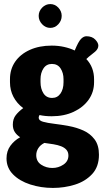

<svg xmlns="http://www.w3.org/2000/svg" viewBox="-20 -706 518 943"><path d="M240 217Q181 217 128.5 200Q76 183 44 150.5Q12 118 12 72Q12 36 31 10Q50 -16 79 -32Q63 -42 53 -57Q43 -72 43 -94Q43 -122 57.5 -140.5Q72 -159 94 -175Q63 -198 46 -230.5Q29 -263 29 -302V-317Q29 -366 54.5 -403Q80 -440 126.5 -461Q173 -482 234 -482Q266 -482 295 -475.5Q324 -469 347 -458Q365 -502 378 -515Q391 -528 404 -528Q432 -528 447.5 -512Q463 -496 463 -482Q463 -474 459 -466.5Q455 -459 447 -452Q438 -444 426.5 -435.5Q415 -427 404 -416Q423 -396 432.5 -371Q442 -346 442 -317V-302Q442 -254 415.5 -216.5Q389 -179 342 -157Q295 -135 234 -135Q201 -135 174 -141Q172 -137 171 -134Q170 -131 170 -128Q170 -114 191.5 -108Q213 -102 246.5 -98Q280 -94 318 -87Q356 -80 389.5 -65Q423 -50 444.5 -21.5Q466 7 466 54Q466 113 432.5 149Q399 185 347.5 201Q296 217 240 217ZM237 119Q267 119 291.5 102.5Q316 86 316 58Q316 41 306.5 30Q297 19 280.5 12.5Q264 6 242.5 2.5Q221 -1 198 -4Q178 6 168 22Q158 38 158 56Q158 87 182.5 103Q207 119 237 119ZM236 -225Q262 -225 277 -246.5Q292 -268 292 -302V-317Q292 -348 277.5 -370Q263 -392 235 -392Q208 -392 193.5 -370Q179 -348 179 -317V-303Q179 -270 193.5 -247.5Q208 -225 236 -225ZM227 -569Q204 -569 187 -587Q170 -605 170 -628Q170 -651 187 -668.5Q204 -686 227 -686Q250 -686 266.5 -668.5Q283 -651 283 -628Q283 -605 266.5 -587Q250 -569 227 -569Z"/></svg>

Font: Dosis ExtraLight ExtraBold
Style: Regular
Weight: 800
Version: Version 3.001; ttfautohint (v1.8.2)